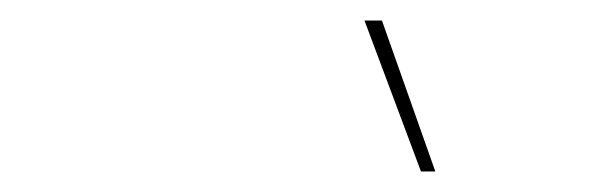

<svg xmlns="http://www.w3.org/2000/svg" viewBox="-20 -750 590 187"><path d="M352 -730 404 -583H390L335 -730Z"/></svg>

Font: Prodigy Sans Thin
Style: Italic
Weight: 100
Italic angle: -13°
Designer: Wei Huang
Foundry: Wei Huang
Version: Version 1.003; ttfautohint (v1.8.3)